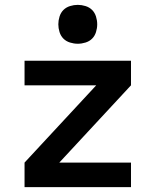

<svg xmlns="http://www.w3.org/2000/svg" viewBox="-20 -770 640 790"><path d="M81 0V-101L376 -419H81V-520H519V-419L224 -101H519V0ZM300 -590Q284 -590 268 -595Q252 -600 241 -611Q230 -622 225 -638Q220 -654 220 -670Q220 -686 225 -702Q230 -718 241 -729Q252 -740 268 -745Q284 -750 300 -750Q316 -750 332 -745Q348 -740 359 -729Q370 -718 375 -702Q380 -686 380 -670Q380 -654 375 -638Q370 -622 359 -611Q348 -600 332 -595Q316 -590 300 -590Z"/></svg>

Font: Iosevka Aile
Style: Bold
Weight: 700
Designer: Belleve Invis
Foundry: Belleve Invis
Version: Version 28.0.1; ttfautohint (v1.8.4)